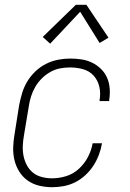

<svg xmlns="http://www.w3.org/2000/svg" viewBox="-20 -772 540 800"><path d="M197 8Q169 8 142.5 1.5Q116 -5 95 -20Q74 -35 60 -57.5Q46 -80 40 -106Q34 -132 35 -159.5Q36 -187 41 -215L60 -335Q65 -360 72.5 -385Q80 -410 94 -433Q108 -456 128 -475Q148 -494 172 -506Q196 -518 221.5 -523Q247 -528 272 -528Q296 -528 319.5 -524.5Q343 -521 363.5 -511Q384 -501 400.5 -485Q417 -469 426 -448.5Q435 -428 437 -404Q439 -380 435 -356Q435 -355 435 -353.5Q435 -352 435 -351H395Q395 -352 395 -353Q395 -354 395 -355Q400 -383 394 -410Q388 -437 370.5 -456.5Q353 -476 326.5 -483.5Q300 -491 272 -491Q251 -491 230 -487Q209 -483 189.5 -472Q170 -461 154 -445Q138 -429 127 -410Q116 -391 109.5 -370.5Q103 -350 100 -329L80 -209Q76 -187 75 -165.5Q74 -144 78 -123Q82 -102 92 -83.5Q102 -65 117.5 -52.5Q133 -40 154 -34.5Q175 -29 197 -29Q226 -29 255.5 -38Q285 -47 308.5 -68.5Q332 -90 346.5 -118Q361 -146 366 -175H405Q401 -151 392 -127Q383 -103 369 -81.5Q355 -60 335.5 -42Q316 -24 293 -12.5Q270 -1 245.5 3.5Q221 8 197 8ZM189 -590 158 -618 296 -752H340L432 -615L395 -593L314 -723Z"/></svg>

Font: Iosevka SS04 XLt Obl
Style: Regular
Weight: 200
Italic angle: -9°
Monospace: yes
Designer: Belleve Invis
Foundry: Belleve Invis
Version: Version 19.0.0; ttfautohint (v1.8.4)